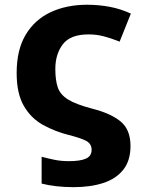

<svg xmlns="http://www.w3.org/2000/svg" viewBox="-20 -564 590 793"><path d="M284.2 209Q246.1 209 212.6 205.1Q179.2 201.2 151.9 194.3V83.5Q179.7 90.8 206.1 96.2Q232.4 101.6 264.6 101.6Q311.5 101.6 335 91.1Q358.4 80.6 358.4 54.7Q358.4 29.8 335.9 17.8Q313.5 5.9 264.6 -6.3Q206.5 -21 157.2 -48.3Q107.9 -75.7 78.4 -126.7Q48.8 -177.7 48.8 -262.7Q48.8 -358.4 86.2 -420.7Q123.5 -482.9 189.2 -513.7Q254.9 -544.4 339.8 -544.4Q387.7 -544.4 433.1 -535.9Q478.5 -527.3 520.5 -507.8L474.1 -392.1Q438.5 -406.2 408.4 -414.1Q378.4 -421.9 345.7 -421.9Q270.5 -421.9 239.5 -381.1Q208.5 -340.3 208.5 -279.3Q208.5 -232.4 218.8 -202.6Q229 -172.9 261.5 -152.8Q293.9 -132.8 360.8 -115.2Q438 -95.7 478.5 -62Q519 -28.3 519 38.6Q519 99.6 489 137.2Q459 174.8 406.2 191.9Q353.5 209 284.2 209Z"/></svg>

Font: Lunasima
Style: Bold
Weight: 700
Designer: The DocRepair Project, Monotype Design Team
Foundry: Google
Version: Version 2.009